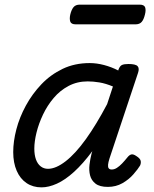

<svg xmlns="http://www.w3.org/2000/svg" viewBox="-20 -791 663 828"><path d="M159 17Q122 17 94.5 -1.5Q67 -20 52 -54.5Q37 -89 37 -135Q37 -181 50.5 -233Q64 -285 91.5 -335.5Q119 -386 158.5 -427.5Q198 -469 250 -494Q302 -519 367 -519Q397 -519 429 -510.5Q461 -502 490 -487L491 -491Q497 -507 506.5 -511Q516 -515 534 -515Q565 -515 573.5 -505.5Q582 -496 575 -476L452 -107Q447 -91 446 -80.5Q445 -70 449 -65Q453 -60 462 -60Q473 -60 484 -67Q495 -74 506.5 -86Q518 -98 530 -113Q538 -123 546.5 -125Q555 -127 568 -118Q584 -108 586.5 -98Q589 -88 584 -77Q575 -62 555.5 -39.5Q536 -17 508 -1Q480 15 445 15Q410 15 392 1Q374 -13 368.5 -34.5Q363 -56 366 -81Q369 -106 375 -129Q376 -131 376.5 -133.5Q377 -136 378 -139Q338 -85 299.5 -50Q261 -15 225.5 1Q190 17 159 17ZM128 -150Q128 -123 135 -103.5Q142 -84 155.5 -73.5Q169 -63 187 -63Q221 -63 263 -95.5Q305 -128 350 -190.5Q395 -253 442 -342L467 -418Q436 -431 409 -435.5Q382 -440 358 -440Q313 -440 276 -420.5Q239 -401 211.5 -368.5Q184 -336 165.5 -297Q147 -258 137.5 -219.5Q128 -181 128 -150ZM307 -686Q287 -686 283 -698Q279 -710 283 -728Q288 -749 297 -760Q306 -771 324 -771H582Q602 -771 606 -759Q610 -747 605 -728Q600 -707 591 -696.5Q582 -686 564 -686Z"/></svg>

Font: Playwrite AU VIC
Style: Regular
Weight: 400
Designer: Veronika Burian, José Scaglione
Foundry: TypeTogether
Version: Version 1.002